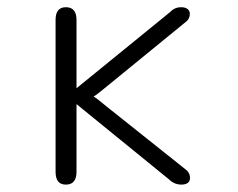

<svg xmlns="http://www.w3.org/2000/svg" viewBox="-20 -502 659 532"><path d="M162.5 9.5C181.5 9.5 192 -1.5 192 -26V-213.5L447 -6C456 3 467.5 9.5 482.5 9.5C499.5 9.5 506.5 2 506.5 -9C506.5 -14.5 504.5 -24 497.5 -30L276.5 -206C259 -220.5 246.5 -230.5 239.5 -234.5C247 -239 260.5 -249.5 276.5 -263L497.5 -443.5C503.5 -449 506 -456 506 -464C506 -473.5 498.5 -482 482.5 -482C467.5 -482 459 -476.5 450 -467.5L192 -257.5V-447C192 -471 181.5 -482 162.5 -482C144 -482 134 -471 134 -447V-26C134 -1.5 144 9.5 162.5 9.5Z"/></svg>

Font: RTM Light Light
Style: Regular
Weight: 300
Designer: after Tyler Finck
Foundry: An Endless Supply
Version: Version 1.000;Glyphs 3.2.1 (3258)